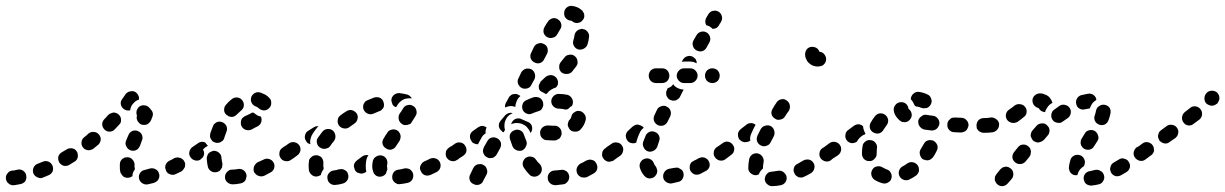

<svg xmlns="http://www.w3.org/2000/svg" viewBox="-38 -597 4161 652"><path d="M48 18Q53 9 51 -1Q50 -6 48 -10Q45 -14 41 -17Q37 -20 32 -21Q27 -22 22 -21Q15 -19 9 -18Q6 -18 5 -18Q-6 -17 -12 -9Q-19 -1 -18 9Q-17 20 -9 26Q-1 33 9 32Q12 32 16 31Q23 30 32 28Q42 26 48 18ZM500 12Q503 7 503 2Q504 -3 502 -7Q500 -17 491 -22Q482 -27 472 -25Q462 -22 454 -20Q449 -19 445 -17Q441 -14 438 -10Q435 -6 434 -1Q433 4 434 9Q436 19 445 25Q454 31 464 29Q474 27 485 24Q490 22 494 19Q498 16 500 12ZM140 -35Q136 -44 127 -48Q117 -52 108 -48Q99 -44 90 -41Q80 -37 76 -28Q72 -18 75 -9Q77 -4 81 0Q84 3 89 5Q93 7 98 8Q103 8 108 6Q117 2 127 -2Q137 -6 141 -16Q144 -25 140 -35ZM383 4Q379 1 376 -3Q373 -7 371 -11Q368 -24 369 -39Q369 -44 371 -49Q373 -53 377 -57Q381 -60 385 -62Q390 -63 395 -63Q405 -63 412 -55Q419 -47 419 -37Q418 -30 420 -25Q420 -24 420 -24Q420 -23 420 -23Q420 -23 420 -22Q414 -14 412 -4Q412 -2 412 1Q409 3 407 4Q405 5 402 6Q397 7 393 7Q388 6 383 4ZM590 -30Q591 -35 591 -40Q590 -45 588 -49Q583 -58 573 -61Q563 -64 554 -60Q546 -55 537 -51Q533 -49 529 -45Q526 -41 524 -36Q523 -32 523 -27Q524 -22 526 -17Q530 -8 540 -5Q550 -1 559 -6Q568 -10 578 -15Q582 -18 585 -22Q588 -26 590 -30ZM226 -63Q227 -68 226 -73Q226 -78 223 -82Q218 -91 208 -93Q197 -95 189 -90Q180 -85 172 -80Q163 -75 160 -65Q158 -55 163 -46Q165 -42 169 -39Q173 -36 178 -34Q183 -33 188 -34Q193 -34 197 -37Q206 -42 215 -48Q219 -50 222 -54Q225 -58 226 -63ZM650 -91Q645 -100 634 -102Q624 -103 616 -97Q607 -91 605 -81Q603 -71 609 -63Q615 -54 626 -52Q636 -50 644 -56V-57Q653 -62 655 -73Q656 -83 650 -91ZM404 -87Q409 -85 414 -85Q419 -85 424 -87Q428 -89 432 -93Q435 -97 437 -101Q440 -110 444 -120Q448 -129 444 -139Q440 -148 430 -152Q421 -156 411 -152Q402 -148 398 -138Q394 -128 390 -119Q386 -109 391 -100Q395 -91 404 -87ZM298 -140Q292 -148 281 -149Q271 -150 263 -144Q256 -137 248 -131Q240 -125 239 -115Q237 -105 244 -96Q247 -92 251 -90Q255 -88 260 -87Q265 -86 270 -88Q275 -89 279 -92Q287 -99 295 -105Q303 -112 304 -122Q305 -132 298 -140ZM365 -208Q362 -211 357 -213Q352 -215 347 -215Q343 -214 338 -212Q333 -210 330 -207Q323 -200 317 -193Q309 -185 309 -175Q309 -165 317 -157Q324 -150 334 -150Q345 -150 352 -158Q359 -165 366 -173Q374 -180 373 -190Q373 -201 365 -208ZM435 -235Q439 -238 444 -239Q449 -240 454 -239Q459 -239 463 -236Q467 -234 470 -230Q472 -228 473 -227Q473 -226 473 -226Q479 -221 481 -213Q482 -204 478 -197Q477 -193 474 -187Q469 -178 460 -174Q450 -171 440 -175Q436 -177 433 -181Q429 -185 428 -189Q426 -193 426 -197Q426 -201 427 -205Q424 -213 426 -221Q429 -230 435 -235ZM382 -227Q374 -233 372 -244Q371 -254 378 -262Q384 -270 389 -278Q396 -286 406 -287Q416 -289 424 -283Q430 -278 432 -272Q435 -266 434 -259Q428 -257 422 -253Q415 -247 410 -240Q405 -232 404 -222Q403 -222 402 -222Q401 -222 400 -222Q395 -221 390 -223Q386 -224 382 -227Z M795 16Q797 12 798 7Q800 2 799 -3Q797 -13 789 -19Q780 -25 770 -23Q760 -21 750 -21Q740 -21 733 -13Q726 -6 726 5Q726 10 728 14Q730 19 734 22Q737 25 742 27Q747 29 752 29Q764 29 778 26Q783 25 787 23Q792 20 795 16ZM891 -45Q886 -54 876 -57Q866 -60 857 -55Q847 -50 837 -46Q833 -44 830 -40Q826 -36 825 -32Q823 -27 823 -22Q823 -17 825 -12Q828 -8 831 -5Q835 -1 840 0Q844 2 849 2Q854 2 859 0Q869 -5 880 -11Q890 -16 893 -26Q896 -36 891 -45ZM668 -30Q665 -43 664 -59Q664 -64 666 -68Q667 -73 671 -77Q674 -80 679 -82Q683 -84 688 -85Q698 -85 706 -78Q714 -71 714 -61Q715 -51 717 -43Q718 -40 717 -36Q717 -32 716 -28Q712 -23 709 -18Q707 -16 704 -15Q702 -13 699 -13Q689 -10 680 -15Q671 -20 668 -30ZM959 -91Q957 -95 952 -98Q948 -101 943 -102Q938 -102 934 -101Q929 -100 925 -97L921 -95Q912 -89 911 -79Q909 -69 915 -60Q918 -56 922 -53Q926 -51 931 -50Q936 -49 941 -50Q946 -51 950 -54L953 -57Q962 -62 964 -73Q965 -83 959 -91ZM654 -92Q660 -98 668 -102Q663 -107 659 -113Q658 -114 657 -114Q655 -114 654 -115Q649 -116 644 -115Q639 -114 635 -111Q625 -104 616 -98Q607 -92 605 -81Q604 -71 609 -63Q612 -59 617 -56Q621 -53 626 -52Q630 -52 634 -52Q638 -53 642 -55Q642 -56 642 -58Q641 -67 644 -75Q647 -85 654 -92ZM678 -125Q681 -121 684 -117Q688 -114 693 -113Q698 -111 703 -112Q708 -112 712 -115Q716 -117 720 -121Q723 -125 724 -130Q727 -140 731 -150Q733 -154 733 -159Q733 -164 731 -169Q729 -173 725 -177Q722 -180 717 -182Q707 -186 698 -182Q688 -177 685 -168Q680 -156 676 -144Q675 -139 675 -134Q676 -129 678 -125ZM848 -201Q843 -202 838 -204Q831 -208 825 -213Q825 -213 825 -213Q823 -214 821 -215Q819 -214 817 -214Q815 -213 814 -212Q808 -209 793 -202Q793 -202 792 -202Q792 -201 791 -201Q788 -198 784 -195Q780 -189 780 -182Q779 -175 782 -169Q787 -159 797 -156Q806 -153 816 -157Q830 -165 837 -168Q846 -173 849 -182Q852 -192 848 -201ZM731 -207Q735 -204 739 -202Q744 -200 749 -200Q754 -200 758 -202Q763 -205 766 -208Q773 -215 780 -221Q788 -227 790 -237Q791 -248 785 -256Q779 -264 769 -266Q758 -267 750 -261Q739 -253 730 -242Q723 -235 723 -224Q723 -214 731 -207ZM836 -284Q831 -283 827 -281Q822 -278 819 -274Q816 -271 815 -266Q812 -256 817 -247Q822 -238 832 -235Q835 -234 837 -232Q839 -231 840 -230Q847 -223 858 -222Q868 -222 875 -229Q883 -236 883 -246Q884 -257 877 -264Q871 -271 862 -276Q854 -280 846 -283Q841 -284 836 -284Z M1144 -5Q1143 -10 1140 -14Q1137 -17 1132 -20Q1128 -22 1123 -23Q1118 -23 1113 -22Q1104 -19 1095 -18Q1085 -17 1079 -9Q1072 -1 1074 9Q1075 20 1083 26Q1091 32 1101 31Q1114 30 1127 26Q1137 23 1142 14Q1147 5 1144 -5ZM1365 -6Q1364 -11 1361 -15Q1358 -19 1354 -22Q1350 -24 1345 -25Q1340 -26 1335 -25Q1325 -22 1316 -21Q1305 -20 1299 -12Q1293 -4 1294 7Q1294 12 1297 16Q1299 20 1303 23Q1307 26 1312 28Q1317 29 1322 28Q1333 27 1346 24Q1356 22 1362 13Q1367 4 1365 -6ZM1229 -15Q1226 -23 1226 -32Q1226 -40 1228 -50Q1229 -54 1232 -59Q1235 -63 1239 -65Q1243 -68 1248 -69Q1253 -70 1258 -69Q1268 -67 1274 -58Q1279 -49 1277 -39Q1276 -35 1276 -32Q1276 -30 1277 -29Q1277 -27 1277 -25Q1278 -22 1277 -20Q1274 -15 1273 -8Q1273 -8 1272 -7Q1270 -4 1267 -2Q1263 1 1259 2Q1249 5 1240 0Q1231 -6 1229 -15ZM1022 -2Q1018 -5 1015 -9Q1012 -14 1011 -18Q1010 -26 1010 -34Q1010 -41 1011 -47Q1011 -52 1013 -57Q1016 -61 1020 -64Q1023 -67 1028 -69Q1033 -70 1038 -70Q1043 -69 1047 -67Q1052 -65 1055 -61Q1058 -57 1059 -52Q1061 -48 1060 -43Q1060 -38 1060 -34Q1060 -30 1061 -27Q1061 -26 1061 -25Q1061 -24 1061 -23Q1061 -23 1061 -23Q1055 -15 1052 -6Q1052 -5 1052 -3Q1049 -1 1046 0Q1043 1 1040 2Q1035 3 1031 2Q1026 1 1022 -2ZM1456 -46Q1451 -56 1441 -59Q1432 -62 1422 -58Q1413 -53 1403 -49Q1399 -47 1395 -43Q1392 -39 1390 -35Q1388 -30 1388 -25Q1389 -20 1391 -16Q1395 -6 1405 -2Q1414 1 1424 -3Q1434 -8 1445 -13Q1454 -18 1457 -27Q1460 -37 1456 -46ZM1202 -70Q1196 -69 1191 -65Q1183 -59 1175 -53Q1171 -50 1168 -46Q1165 -42 1164 -37Q1163 -32 1165 -27Q1166 -22 1168 -18Q1171 -14 1175 -11Q1180 -9 1185 -8Q1189 -7 1194 -8Q1199 -9 1203 -12Q1204 -13 1206 -14Q1204 -22 1204 -32Q1204 -42 1206 -54Q1208 -63 1213 -70Q1207 -71 1202 -70ZM1529 -73Q1529 -78 1528 -82Q1527 -87 1525 -91Q1519 -100 1508 -102Q1498 -103 1490 -98L1486 -95Q1482 -92 1479 -88Q1476 -84 1476 -79Q1475 -74 1476 -69Q1477 -64 1480 -60Q1486 -52 1496 -50Q1506 -48 1514 -54L1518 -56Q1522 -59 1525 -64Q1528 -68 1529 -73ZM959 -60 971 -69Q976 -72 978 -76Q981 -80 982 -85Q983 -90 982 -95Q981 -100 978 -104Q972 -112 962 -114Q952 -116 943 -110L930 -101L925 -98Q916 -92 914 -81Q913 -71 918 -63Q924 -54 935 -52Q945 -51 953 -56ZM1273 -93Q1281 -87 1291 -89Q1302 -92 1307 -101Q1312 -109 1319 -119Q1321 -123 1322 -128Q1323 -133 1322 -138Q1321 -143 1318 -147Q1316 -151 1311 -154Q1303 -159 1293 -157Q1282 -155 1277 -146Q1270 -136 1265 -127Q1259 -118 1261 -108Q1264 -98 1273 -93ZM1049 -96Q1053 -93 1058 -92Q1063 -91 1068 -92Q1072 -93 1077 -95Q1081 -98 1084 -102Q1089 -110 1096 -118Q1102 -126 1101 -136Q1100 -146 1093 -153Q1085 -160 1074 -159Q1064 -158 1057 -150Q1049 -140 1042 -130Q1036 -122 1038 -112Q1040 -101 1049 -96ZM1035 -168Q1032 -167 1028 -165L1009 -153Q1000 -148 998 -138Q995 -127 1001 -119Q1003 -114 1007 -111Q1011 -109 1016 -107Q1016 -107 1016 -108Q1014 -117 1017 -127Q1019 -136 1024 -143Q1031 -154 1040 -165Q1042 -166 1044 -168Q1039 -169 1035 -168ZM1113 -171Q1119 -163 1129 -161Q1140 -159 1148 -165Q1156 -171 1165 -177Q1174 -183 1176 -193Q1179 -203 1173 -212Q1167 -220 1157 -223Q1147 -225 1138 -219Q1128 -213 1119 -206Q1110 -200 1109 -190Q1107 -180 1113 -171ZM1327 -176Q1331 -173 1336 -172Q1341 -172 1346 -173Q1350 -174 1355 -176Q1359 -179 1361 -184Q1368 -194 1373 -203Q1379 -212 1376 -222Q1374 -232 1365 -237Q1356 -243 1346 -240Q1336 -238 1331 -229Q1326 -220 1319 -211Q1314 -202 1316 -192Q1318 -182 1327 -176ZM1197 -244Q1195 -239 1195 -234Q1195 -229 1197 -224Q1199 -220 1203 -216Q1206 -213 1211 -211Q1215 -209 1220 -209Q1225 -209 1230 -211Q1240 -215 1249 -219Q1254 -220 1258 -224Q1261 -227 1264 -231Q1266 -236 1266 -241Q1266 -246 1264 -251Q1263 -255 1260 -259Q1256 -263 1252 -265Q1247 -267 1242 -267Q1237 -267 1233 -266Q1222 -262 1211 -257Q1206 -255 1202 -252Q1199 -248 1197 -244ZM1341 -262Q1351 -264 1360 -263Q1360 -263 1361 -263Q1358 -267 1354 -271Q1350 -274 1345 -276Q1332 -279 1318 -281Q1308 -281 1300 -275Q1292 -268 1291 -258Q1291 -253 1293 -248Q1294 -243 1297 -239Q1299 -237 1302 -235Q1304 -234 1307 -233Q1309 -237 1312 -241Q1316 -248 1324 -254Q1331 -260 1341 -262Z M1895 1Q1894 -4 1892 -8Q1889 -13 1885 -16Q1881 -18 1876 -20Q1871 -21 1867 -20Q1856 -19 1846 -18Q1835 -18 1828 -10Q1821 -2 1822 8Q1822 13 1824 17Q1826 22 1830 25Q1834 29 1838 30Q1843 32 1848 32Q1861 31 1874 29Q1884 28 1890 19Q1896 11 1895 1ZM1603 -37Q1598 -40 1594 -40Q1589 -40 1584 -39Q1579 -37 1575 -34Q1572 -31 1569 -26L1559 -5Q1554 4 1557 14Q1560 24 1570 28Q1579 33 1589 30Q1599 27 1603 17L1614 -4Q1619 -13 1615 -23Q1612 -33 1603 -37ZM1987 -42Q1985 -46 1981 -50Q1977 -53 1972 -54Q1968 -55 1963 -55Q1958 -54 1953 -52Q1944 -46 1934 -42Q1925 -37 1921 -27Q1918 -18 1922 -8Q1924 -4 1928 0Q1932 3 1936 5Q1941 6 1946 6Q1951 6 1956 4Q1967 -2 1978 -8Q1987 -13 1990 -23Q1992 -33 1987 -42ZM1777 3Q1782 3 1786 1Q1791 -1 1794 -4Q1802 -12 1802 -22Q1802 -32 1795 -40Q1788 -46 1782 -55Q1779 -59 1775 -62Q1771 -64 1766 -65Q1761 -66 1756 -65Q1751 -63 1747 -61Q1739 -54 1737 -44Q1736 -34 1742 -26Q1750 -14 1759 -5Q1762 -1 1767 1Q1772 3 1777 3ZM2062 -73Q2062 -78 2061 -82Q2060 -87 2057 -91Q2051 -100 2041 -102Q2031 -103 2023 -97L2017 -93Q2013 -91 2010 -86Q2007 -82 2007 -77Q2006 -72 2007 -67Q2008 -63 2011 -59Q2014 -54 2018 -52Q2022 -49 2027 -48Q2032 -47 2037 -49Q2042 -50 2046 -52L2051 -57Q2055 -59 2058 -64Q2061 -68 2062 -73ZM1518 -57 1535 -68Q1544 -74 1546 -84Q1547 -95 1541 -103Q1539 -107 1534 -110Q1530 -113 1525 -113Q1520 -114 1516 -113Q1511 -112 1507 -109L1490 -97Q1485 -94 1482 -89Q1479 -83 1479 -77Q1479 -67 1486 -59Q1494 -52 1504 -52Q1508 -52 1512 -53Q1515 -54 1518 -57ZM1651 -127Q1642 -132 1632 -130Q1622 -127 1617 -118Q1611 -108 1605 -97Q1603 -92 1602 -87Q1602 -82 1603 -78Q1605 -73 1608 -69Q1611 -65 1616 -63Q1620 -60 1625 -60Q1630 -60 1635 -61Q1639 -62 1643 -66Q1647 -69 1649 -73Q1655 -84 1660 -93Q1665 -102 1663 -112Q1660 -122 1651 -127ZM1735 -86Q1739 -88 1743 -92Q1746 -95 1748 -100Q1750 -104 1751 -109Q1751 -114 1749 -119Q1745 -129 1741 -140Q1738 -150 1729 -154Q1719 -159 1710 -155Q1700 -152 1695 -143Q1691 -134 1694 -124Q1698 -112 1702 -101Q1706 -91 1716 -87Q1725 -83 1735 -86ZM1563 -118Q1557 -126 1558 -137Q1560 -147 1569 -153L1586 -165Q1590 -167 1595 -169Q1600 -170 1604 -169Q1607 -168 1609 -167Q1612 -166 1614 -165Q1612 -159 1611 -153Q1611 -148 1611 -144Q1610 -143 1608 -142Q1601 -137 1597 -129Q1592 -120 1586 -109Q1586 -108 1585 -107Q1578 -107 1572 -110Q1566 -112 1563 -118ZM1805 -165Q1797 -158 1796 -148Q1796 -143 1797 -138Q1799 -133 1802 -129Q1805 -126 1810 -123Q1814 -121 1819 -121Q1830 -120 1839 -120Q1842 -120 1846 -120Q1851 -120 1855 -123Q1860 -125 1863 -128Q1866 -132 1868 -137Q1870 -141 1869 -146Q1869 -157 1861 -164Q1854 -171 1843 -170Q1841 -170 1839 -170Q1832 -170 1823 -171Q1813 -171 1805 -165ZM1734 -192Q1742 -188 1752 -184Q1762 -181 1767 -172Q1771 -163 1768 -153Q1767 -151 1766 -149Q1765 -147 1763 -145Q1763 -146 1763 -147Q1760 -155 1754 -162Q1748 -170 1739 -174Q1730 -179 1720 -179Q1711 -180 1702 -177Q1700 -176 1698 -175Q1698 -177 1699 -178Q1699 -180 1700 -181Q1705 -191 1715 -194Q1725 -197 1734 -192ZM1662 -187Q1670 -197 1678 -206Q1683 -211 1690 -213Q1696 -215 1703 -213Q1697 -210 1691 -206Q1684 -200 1680 -192Q1676 -184 1675 -175Q1674 -165 1677 -156Q1676 -155 1675 -153Q1674 -150 1673 -148Q1671 -148 1669 -149Q1667 -150 1666 -152Q1658 -158 1656 -168Q1655 -179 1662 -187ZM1890 -173Q1890 -168 1893 -164Q1895 -159 1898 -156Q1906 -149 1917 -150Q1927 -150 1934 -158Q1947 -172 1951 -190Q1952 -195 1951 -200Q1950 -204 1947 -209Q1944 -213 1940 -216Q1936 -219 1931 -220Q1921 -222 1913 -216Q1904 -211 1902 -200Q1901 -196 1897 -191Q1893 -188 1892 -183Q1890 -178 1890 -173ZM1804 -231Q1806 -235 1807 -240Q1807 -245 1806 -250Q1803 -260 1794 -265Q1785 -269 1775 -267Q1762 -263 1750 -257Q1745 -255 1742 -252Q1738 -248 1737 -244Q1735 -239 1735 -234Q1735 -229 1737 -224Q1741 -215 1751 -211Q1760 -207 1770 -212Q1779 -216 1789 -219Q1794 -220 1798 -223Q1802 -226 1804 -231ZM1906 -241Q1907 -243 1907 -245Q1909 -255 1904 -263Q1899 -272 1889 -275Q1874 -278 1861 -278H1859Q1849 -278 1842 -271Q1834 -263 1834 -253Q1834 -248 1836 -243Q1838 -239 1842 -235Q1845 -232 1850 -230Q1855 -228 1859 -228H1861Q1869 -228 1877 -226Q1880 -225 1884 -225Q1887 -225 1891 -227Q1895 -231 1900 -235Q1902 -236 1904 -237Q1905 -239 1906 -241ZM1677 -239Q1678 -243 1679 -246L1689 -264Q1691 -269 1695 -272Q1698 -275 1703 -277Q1708 -278 1713 -278Q1718 -278 1722 -275Q1724 -275 1726 -273Q1728 -272 1729 -271Q1728 -269 1726 -268Q1719 -261 1716 -252Q1712 -243 1712 -234Q1704 -237 1695 -237Q1686 -236 1677 -232Q1677 -236 1677 -239ZM1797 -288Q1793 -292 1792 -297Q1791 -303 1792 -308L1797 -318Q1797 -319 1798 -320Q1798 -321 1799 -321Q1800 -322 1800 -322Q1808 -329 1815 -336Q1823 -342 1834 -342Q1844 -341 1851 -333Q1857 -326 1857 -316Q1857 -307 1850 -300Q1846 -299 1842 -297Q1833 -293 1826 -287Q1822 -283 1819 -279Q1818 -278 1816 -278Q1815 -278 1813 -279Q1809 -282 1804 -284Q1801 -286 1797 -288ZM1734 -298Q1743 -294 1753 -297Q1763 -300 1767 -310L1777 -328Q1781 -337 1778 -347Q1775 -357 1766 -362Q1761 -364 1756 -364Q1751 -365 1746 -363Q1742 -362 1738 -358Q1734 -355 1732 -351L1723 -332Q1718 -323 1721 -313Q1725 -303 1734 -298ZM1913 -407Q1905 -413 1895 -411Q1885 -410 1879 -402Q1873 -394 1867 -387Q1860 -379 1861 -368Q1861 -358 1869 -351Q1877 -345 1888 -346Q1898 -346 1905 -354Q1912 -363 1919 -372Q1925 -380 1923 -390Q1922 -400 1913 -407ZM1777 -385Q1786 -380 1796 -383Q1806 -387 1810 -396L1820 -415Q1824 -424 1821 -434Q1818 -444 1808 -448Q1799 -453 1789 -449Q1779 -446 1775 -437L1766 -418Q1761 -409 1764 -399Q1768 -389 1777 -385ZM1942 -498Q1940 -499 1939 -499Q1937 -499 1936 -499Q1932 -497 1929 -497Q1922 -494 1918 -489Q1914 -484 1913 -478Q1912 -469 1909 -460Q1906 -450 1911 -441Q1916 -432 1926 -429Q1936 -427 1945 -432Q1954 -437 1957 -446Q1961 -458 1962 -470Q1964 -480 1958 -488Q1952 -497 1942 -498ZM1820 -471Q1829 -466 1839 -469Q1849 -471 1854 -480Q1859 -489 1864 -497Q1870 -505 1868 -515Q1866 -525 1857 -531Q1853 -534 1848 -535Q1843 -536 1839 -535Q1834 -534 1830 -531Q1825 -528 1823 -524Q1817 -516 1811 -505Q1806 -496 1808 -486Q1811 -476 1820 -471ZM1904 -577Q1914 -576 1923 -572Q1930 -569 1937 -563Q1941 -560 1943 -555Q1946 -551 1946 -546Q1947 -541 1945 -536Q1944 -532 1940 -528Q1934 -520 1923 -519Q1913 -518 1905 -525Q1903 -527 1900 -527Q1896 -527 1892 -529Q1887 -531 1884 -535Q1883 -536 1882 -537Q1881 -539 1880 -540Q1879 -544 1878 -547Q1877 -550 1878 -554Q1878 -564 1886 -571Q1894 -578 1904 -577Z M2283 -9Q2282 -14 2279 -18Q2276 -22 2271 -24Q2267 -27 2262 -28Q2257 -28 2252 -27Q2243 -25 2235 -24Q2225 -22 2219 -14Q2213 -6 2214 5Q2215 10 2217 14Q2220 18 2224 21Q2228 24 2233 25Q2238 27 2242 26Q2253 24 2264 21Q2275 19 2280 10Q2285 1 2283 -9ZM2150 0Q2140 -11 2135 -27Q2132 -37 2137 -46Q2142 -55 2152 -58Q2162 -61 2171 -56Q2180 -51 2183 -41Q2185 -36 2188 -33Q2191 -29 2192 -25Q2194 -20 2194 -15Q2194 -15 2194 -14Q2194 -14 2194 -14Q2193 -12 2193 -10Q2192 -8 2192 -7Q2191 -4 2189 -2Q2188 0 2186 2Q2178 9 2167 9Q2157 8 2150 0ZM2369 -49Q2367 -54 2363 -57Q2359 -60 2354 -62Q2349 -63 2345 -63Q2340 -62 2335 -60Q2327 -55 2318 -51Q2314 -49 2310 -46Q2307 -42 2305 -37Q2304 -33 2304 -28Q2304 -23 2306 -18Q2311 -9 2320 -5Q2330 -2 2339 -6Q2349 -11 2358 -16Q2367 -20 2371 -30Q2374 -40 2369 -49ZM2436 -73Q2436 -78 2435 -82Q2434 -87 2431 -91Q2426 -100 2415 -102Q2405 -103 2397 -97H2396Q2392 -94 2390 -90Q2387 -86 2386 -81Q2385 -76 2386 -71Q2387 -67 2390 -63Q2396 -54 2406 -52Q2417 -50 2425 -56V-57Q2429 -59 2432 -64Q2435 -68 2436 -73ZM2078 -85Q2079 -90 2078 -94Q2077 -99 2074 -103Q2068 -112 2057 -113Q2047 -115 2039 -109Q2031 -103 2023 -98Q2014 -92 2012 -81Q2011 -71 2016 -63Q2022 -54 2033 -52Q2043 -51 2051 -56Q2060 -63 2068 -68Q2072 -71 2075 -76Q2077 -80 2078 -85ZM2162 -83Q2172 -80 2181 -85Q2190 -89 2194 -99Q2197 -107 2200 -117Q2204 -127 2200 -136Q2196 -145 2186 -149Q2176 -153 2167 -149Q2157 -144 2154 -135Q2150 -124 2146 -115Q2143 -105 2148 -96Q2152 -87 2162 -83ZM2148 -163Q2147 -164 2147 -164Q2146 -165 2146 -166Q2142 -169 2138 -171Q2133 -173 2128 -174Q2123 -174 2118 -172Q2114 -170 2110 -167Q2103 -160 2096 -154Q2088 -147 2087 -137Q2087 -127 2093 -119Q2099 -112 2107 -111Q2115 -109 2123 -113Q2123 -118 2125 -122Q2128 -132 2133 -143Q2136 -151 2142 -158Q2145 -161 2148 -163ZM2196 -172Q2205 -168 2215 -171Q2225 -175 2229 -184L2238 -202Q2242 -211 2239 -221Q2235 -231 2226 -235Q2217 -240 2207 -236Q2197 -233 2193 -224L2184 -205Q2180 -196 2183 -186Q2187 -177 2196 -172ZM2225 -272Q2227 -268 2230 -264Q2233 -260 2237 -258Q2242 -256 2247 -255Q2252 -255 2257 -256Q2261 -258 2265 -261Q2269 -264 2271 -268L2280 -286Q2281 -288 2282 -289Q2282 -291 2283 -293Q2275 -293 2268 -296Q2259 -299 2252 -306Q2250 -309 2248 -311Q2246 -309 2244 -306Q2238 -300 2229 -297L2227 -292Q2224 -287 2224 -282Q2224 -277 2225 -272ZM2235 -340Q2235 -350 2228 -358Q2221 -365 2210 -365H2190Q2180 -365 2172 -358Q2165 -350 2165 -340Q2165 -330 2172 -322Q2180 -315 2190 -315H2210Q2221 -315 2228 -322Q2235 -330 2235 -340ZM2331 -340Q2331 -350 2323 -358Q2316 -365 2306 -365H2285Q2275 -365 2268 -358Q2260 -350 2260 -340Q2260 -330 2268 -322Q2275 -315 2285 -315H2306Q2316 -315 2323 -322Q2331 -330 2331 -340ZM2406 -340Q2406 -350 2399 -358Q2391 -365 2381 -365Q2371 -365 2363 -358Q2356 -350 2356 -340Q2356 -330 2363 -322Q2371 -315 2381 -315Q2391 -315 2399 -322Q2406 -330 2406 -340ZM2315 -404Q2321 -400 2325 -395Q2328 -389 2328 -382Q2326 -383 2323 -384Q2315 -388 2306 -388H2285Q2281 -388 2277 -387L2281 -394Q2286 -403 2296 -406Q2306 -409 2315 -404ZM2327 -426Q2336 -421 2346 -423Q2356 -426 2361 -435L2371 -453Q2376 -462 2373 -472Q2370 -482 2361 -487Q2352 -492 2342 -489Q2332 -486 2327 -477L2317 -460Q2312 -451 2315 -441Q2318 -431 2327 -426ZM2360 -536 2367 -548Q2370 -553 2374 -556Q2378 -559 2382 -560Q2387 -561 2392 -561Q2397 -560 2401 -558Q2410 -553 2413 -543Q2416 -533 2411 -524L2408 -518Q2408 -518 2408 -518Q2408 -518 2407 -518L2404 -512Q2401 -506 2395 -502Q2389 -499 2382 -499Q2378 -503 2372 -507Q2367 -510 2361 -511Q2357 -517 2357 -524Q2357 -530 2360 -536Z M2633 3Q2632 -2 2629 -6Q2626 -10 2622 -13Q2618 -16 2613 -17Q2608 -18 2604 -17Q2593 -15 2583 -14Q2578 -14 2573 -12Q2569 -10 2566 -6Q2562 -2 2561 2Q2559 7 2559 12Q2560 23 2568 29Q2576 36 2586 35Q2599 35 2613 32Q2623 30 2629 22Q2635 13 2633 3ZM2725 -43Q2722 -48 2718 -51Q2714 -54 2709 -55Q2705 -56 2700 -55Q2695 -55 2690 -52Q2680 -46 2671 -41Q2661 -37 2658 -27Q2655 -17 2660 -8Q2662 -3 2666 0Q2670 3 2674 5Q2679 6 2684 6Q2689 5 2693 3Q2704 -2 2716 -9Q2724 -14 2727 -24Q2730 -34 2725 -43ZM2503 -26Q2503 -40 2506 -56Q2508 -66 2516 -72Q2525 -78 2535 -76Q2545 -74 2551 -65Q2557 -56 2555 -46Q2553 -36 2553 -28Q2553 -27 2553 -27Q2553 -26 2553 -25Q2551 -23 2549 -21Q2542 -14 2539 -5Q2537 -4 2534 -3Q2532 -2 2529 -2Q2519 -2 2511 -9Q2503 -16 2503 -26ZM2794 -91Q2792 -95 2787 -98Q2783 -101 2778 -102Q2773 -102 2769 -101Q2764 -100 2760 -97L2755 -94Q2746 -88 2745 -78Q2743 -68 2749 -59Q2752 -55 2756 -53Q2760 -50 2765 -49Q2770 -48 2775 -49Q2779 -50 2784 -53L2788 -57Q2797 -62 2799 -73Q2800 -83 2794 -91ZM2455 -87Q2456 -92 2455 -97Q2453 -102 2450 -106Q2444 -114 2434 -116Q2424 -117 2416 -111Q2404 -102 2397 -98Q2388 -92 2386 -82Q2385 -71 2390 -63Q2396 -54 2406 -52Q2417 -51 2425 -56Q2433 -62 2445 -71Q2449 -74 2452 -78Q2454 -82 2455 -87ZM2546 -103Q2555 -98 2565 -102Q2575 -105 2579 -114Q2584 -124 2590 -135Q2594 -144 2591 -154Q2588 -164 2579 -169Q2570 -173 2560 -170Q2550 -167 2545 -158Q2539 -147 2534 -136Q2530 -126 2533 -117Q2537 -107 2546 -103ZM2512 -179Q2503 -179 2496 -173L2478 -159Q2469 -152 2468 -142Q2467 -132 2473 -123Q2477 -120 2481 -117Q2485 -115 2490 -114Q2495 -114 2500 -115Q2505 -116 2509 -119L2510 -120Q2509 -124 2509 -128Q2510 -137 2514 -145Q2519 -157 2525 -168Q2527 -171 2528 -173Q2521 -179 2512 -179ZM2594 -194Q2602 -188 2612 -191Q2623 -193 2628 -202Q2634 -212 2641 -221Q2646 -230 2644 -240Q2642 -250 2633 -256Q2625 -262 2615 -260Q2604 -257 2599 -249Q2592 -239 2586 -228Q2580 -219 2582 -209Q2585 -199 2594 -194ZM2757 -417Q2761 -414 2763 -410Q2766 -406 2767 -401Q2768 -396 2767 -391Q2766 -386 2763 -382Q2760 -378 2756 -375Q2752 -373 2747 -372Q2743 -371 2739 -371Q2731 -371 2723 -374Q2715 -377 2709 -383Q2703 -388 2700 -396Q2696 -403 2696 -412Q2696 -422 2702 -430Q2709 -438 2720 -438Q2728 -438 2735 -434Q2742 -429 2745 -421Q2748 -421 2751 -420Q2754 -419 2757 -417Z M2977 23Q2981 21 2985 17Q2988 13 2989 9Q2992 -1 2987 -10Q2982 -20 2972 -22Q2965 -25 2960 -28Q2951 -34 2941 -32Q2931 -31 2925 -22Q2919 -13 2921 -3Q2923 7 2931 13Q2943 21 2958 25Q2963 27 2968 26Q2973 26 2977 23ZM3083 -17Q3083 -22 3082 -27Q3081 -32 3078 -36Q3072 -44 3062 -46Q3052 -48 3043 -42Q3035 -36 3027 -32Q3018 -27 3015 -17Q3012 -7 3017 2Q3022 11 3032 14Q3042 17 3051 12Q3062 7 3073 -1Q3077 -4 3079 -8Q3082 -13 3083 -17ZM2913 -50Q2924 -49 2931 -57Q2939 -64 2939 -74Q2939 -84 2940 -93Q2942 -103 2935 -112Q2929 -120 2919 -121Q2908 -123 2900 -116Q2892 -110 2891 -100Q2889 -88 2889 -75Q2889 -65 2896 -57Q2903 -50 2913 -50ZM2814 -105Q2808 -113 2798 -115Q2787 -117 2779 -111L2760 -97Q2751 -92 2749 -81Q2748 -71 2754 -63Q2759 -54 2770 -52Q2780 -51 2788 -57L2808 -70Q2816 -76 2818 -86Q2820 -96 2814 -105ZM3132 -119Q3128 -121 3123 -121Q3118 -122 3113 -120Q3108 -119 3105 -116Q3101 -112 3099 -108Q3094 -99 3089 -91Q3083 -82 3086 -72Q3088 -62 3096 -56Q3101 -54 3106 -53Q3110 -52 3115 -53Q3120 -54 3124 -57Q3128 -60 3131 -64Q3138 -74 3143 -85Q3148 -94 3145 -104Q3141 -114 3132 -119ZM2837 -121Q2831 -130 2833 -140Q2834 -150 2843 -156L2862 -170Q2869 -175 2878 -175Q2887 -174 2893 -168Q2893 -162 2895 -157Q2897 -150 2901 -143Q2900 -143 2900 -142Q2900 -142 2900 -141Q2893 -139 2887 -134Q2879 -128 2874 -120Q2873 -118 2872 -116Q2863 -110 2853 -111Q2843 -113 2837 -121ZM2928 -147Q2937 -142 2947 -144Q2957 -147 2962 -156Q2967 -164 2973 -172Q2979 -180 2978 -190Q2976 -201 2968 -207Q2960 -213 2949 -212Q2939 -210 2933 -202Q2925 -192 2919 -181Q2914 -173 2916 -162Q2919 -152 2928 -147ZM3323 -153Q3326 -157 3328 -161Q3330 -166 3330 -171Q3330 -181 3323 -189Q3315 -196 3305 -196H3303Q3292 -196 3285 -189Q3278 -181 3278 -171Q3278 -166 3279 -161Q3281 -157 3285 -153Q3288 -150 3293 -148Q3298 -146 3302 -146H3305Q3310 -146 3315 -148Q3319 -150 3323 -153ZM3243 -154Q3246 -157 3248 -162Q3250 -166 3251 -171Q3251 -182 3244 -189Q3237 -197 3227 -197L3205 -198Q3200 -198 3195 -197Q3190 -195 3187 -191Q3183 -188 3181 -184Q3179 -179 3179 -174Q3178 -164 3185 -156Q3192 -148 3203 -148L3225 -147Q3230 -147 3234 -149Q3239 -150 3243 -154ZM3152 -176Q3153 -186 3147 -194Q3140 -203 3130 -204Q3119 -205 3109 -207Q3099 -209 3091 -202Q3082 -196 3080 -186Q3080 -181 3081 -176Q3082 -172 3085 -168Q3088 -164 3092 -161Q3096 -158 3101 -157Q3112 -156 3124 -154Q3134 -153 3142 -159Q3150 -166 3152 -176ZM3025 -183Q3030 -182 3035 -182Q3040 -182 3045 -185Q3049 -187 3052 -191Q3059 -199 3058 -209Q3057 -219 3049 -226Q3048 -227 3047 -228Q3046 -238 3038 -245Q3030 -251 3020 -250Q3009 -249 3003 -241Q2996 -233 2997 -223Q2998 -212 3004 -203Q3009 -195 3017 -188Q3021 -185 3025 -183ZM3074 -235Q3072 -236 3070 -237Q3069 -238 3068 -239Q3066 -243 3064 -247Q3061 -254 3055 -260Q3055 -260 3055 -261Q3055 -262 3055 -262Q3056 -272 3064 -279Q3072 -286 3082 -285Q3098 -283 3112 -276Q3121 -272 3124 -262Q3128 -252 3123 -243Q3121 -238 3117 -235Q3114 -232 3109 -230Q3109 -230 3108 -230Q3108 -230 3107 -230Q3102 -230 3098 -229Q3096 -229 3094 -230Q3092 -230 3090 -231Q3084 -234 3077 -235Q3075 -235 3074 -235Z M3394 -25Q3390 -28 3385 -30Q3381 -31 3376 -31Q3371 -30 3366 -28Q3362 -25 3359 -22Q3352 -13 3346 -6Q3343 -2 3341 2Q3340 7 3340 12Q3340 17 3343 21Q3345 26 3349 29Q3357 36 3367 35Q3377 34 3384 26Q3390 19 3398 10Q3404 2 3403 -8Q3402 -19 3394 -25ZM3711 -1Q3710 -6 3707 -10Q3705 -14 3700 -16Q3696 -19 3691 -20Q3686 -21 3681 -20Q3673 -18 3664 -16Q3654 -15 3647 -7Q3641 1 3642 11Q3643 16 3645 21Q3647 25 3651 28Q3655 31 3660 32Q3665 34 3670 33Q3681 32 3693 29Q3703 27 3708 18Q3714 9 3711 -1ZM3799 -29Q3800 -33 3799 -38Q3798 -43 3795 -47Q3793 -52 3789 -54Q3785 -57 3780 -58Q3775 -60 3770 -59Q3765 -58 3761 -55Q3752 -50 3744 -45Q3740 -43 3737 -39Q3734 -35 3733 -30Q3731 -25 3732 -20Q3733 -15 3735 -11Q3740 -2 3750 1Q3760 3 3769 -2Q3778 -7 3788 -13Q3792 -16 3795 -20Q3798 -24 3799 -29ZM3597 -11Q3594 -15 3593 -20Q3591 -25 3592 -30Q3593 -41 3597 -54Q3600 -64 3610 -69Q3619 -73 3629 -70Q3633 -69 3637 -66Q3641 -63 3643 -58Q3646 -54 3646 -49Q3647 -44 3645 -39Q3644 -36 3643 -33Q3635 -28 3629 -21Q3623 -13 3621 -4Q3621 -3 3620 -2Q3619 -2 3617 -2Q3615 -2 3613 -2Q3609 -2 3604 -5Q3600 -7 3597 -11ZM3463 -84Q3462 -88 3460 -93Q3458 -97 3454 -100Q3446 -107 3435 -106Q3425 -105 3419 -97L3406 -81Q3399 -72 3400 -62Q3401 -52 3410 -45Q3418 -39 3428 -40Q3438 -41 3445 -49L3458 -65Q3461 -69 3462 -74Q3463 -79 3463 -84ZM3857 -91Q3855 -95 3850 -98Q3846 -101 3841 -102Q3836 -102 3832 -101Q3827 -100 3823 -97H3822Q3818 -94 3816 -90Q3813 -86 3812 -81Q3811 -76 3812 -71Q3813 -66 3816 -62Q3819 -58 3823 -56Q3827 -53 3832 -52Q3837 -51 3842 -52Q3847 -53 3851 -56V-57Q3860 -63 3862 -73Q3863 -83 3857 -91ZM3632 -108Q3633 -103 3636 -99Q3639 -95 3643 -92Q3652 -87 3662 -89Q3672 -91 3677 -100L3688 -117Q3691 -122 3692 -126Q3693 -131 3691 -136Q3690 -141 3687 -145Q3685 -149 3680 -152Q3672 -157 3662 -155Q3651 -153 3646 -144L3635 -126Q3632 -122 3632 -117Q3631 -112 3632 -108ZM3518 -171Q3511 -179 3501 -178Q3490 -178 3483 -171Q3476 -163 3469 -155Q3465 -151 3464 -147Q3462 -142 3462 -137Q3462 -132 3465 -128Q3467 -123 3470 -120Q3474 -116 3479 -115Q3483 -113 3488 -113Q3493 -114 3498 -116Q3502 -118 3506 -121Q3513 -129 3519 -136Q3526 -143 3526 -154Q3526 -164 3518 -171ZM3350 -159Q3353 -163 3354 -167Q3355 -172 3355 -177Q3353 -187 3344 -193Q3336 -199 3326 -198Q3316 -196 3305 -196Q3295 -196 3287 -189Q3280 -181 3280 -171Q3280 -161 3287 -153Q3295 -146 3305 -146Q3320 -146 3334 -148Q3339 -149 3343 -152Q3347 -154 3350 -159ZM3694 -174Q3703 -170 3713 -174Q3722 -178 3726 -188Q3731 -201 3733 -212Q3735 -222 3730 -231Q3724 -239 3714 -241Q3709 -242 3704 -241Q3699 -240 3695 -237Q3691 -235 3688 -231Q3685 -226 3684 -222Q3683 -215 3680 -206Q3676 -197 3680 -187Q3684 -178 3694 -174ZM3443 -234Q3437 -242 3427 -243Q3417 -245 3408 -239Q3397 -230 3389 -225Q3380 -219 3378 -209Q3376 -199 3382 -190Q3388 -182 3398 -180Q3408 -178 3417 -183Q3426 -189 3438 -199Q3447 -205 3448 -215Q3450 -225 3443 -234ZM3594 -231Q3588 -239 3578 -241Q3567 -243 3559 -237Q3550 -231 3541 -224Q3533 -218 3532 -207Q3531 -197 3537 -189Q3543 -181 3554 -180Q3564 -178 3572 -185Q3580 -191 3588 -196Q3596 -202 3598 -212Q3600 -222 3594 -231ZM3468 -256Q3468 -261 3470 -265Q3472 -270 3476 -273Q3480 -277 3484 -278Q3489 -280 3494 -280Q3502 -280 3508 -277Q3516 -275 3522 -270Q3527 -266 3531 -259Q3534 -254 3536 -248Q3532 -245 3527 -242Q3520 -236 3516 -228Q3512 -223 3511 -216Q3504 -217 3498 -220Q3492 -224 3489 -230Q3480 -232 3474 -239Q3468 -246 3468 -256ZM3617 -243Q3614 -253 3619 -262Q3624 -271 3634 -274Q3646 -277 3658 -279Q3668 -280 3676 -274Q3684 -268 3685 -258Q3684 -257 3683 -256Q3674 -251 3669 -242Q3665 -236 3663 -229Q3655 -228 3647 -226Q3637 -223 3628 -228Q3619 -233 3617 -243Z M3881 -85Q3881 -90 3880 -95Q3879 -100 3876 -104Q3870 -112 3860 -114Q3850 -116 3842 -110L3823 -96Q3814 -90 3812 -80Q3811 -70 3817 -61Q3823 -53 3833 -51Q3843 -49 3851 -55L3870 -69Q3875 -72 3877 -76Q3880 -80 3881 -85ZM3963 -145Q3964 -150 3963 -155Q3961 -159 3959 -163Q3952 -172 3942 -173Q3932 -175 3924 -169L3905 -155Q3901 -152 3898 -148Q3896 -143 3895 -139Q3894 -134 3895 -129Q3897 -124 3899 -120Q3906 -112 3916 -110Q3926 -108 3934 -115L3953 -128Q3957 -131 3960 -136Q3962 -140 3963 -145ZM4038 -227Q4031 -235 4021 -236Q4011 -237 4003 -230Q3994 -223 3985 -216Q3977 -209 3976 -199Q3975 -189 3981 -181Q3987 -172 3998 -171Q4008 -170 4016 -177Q4026 -184 4035 -191Q4043 -198 4044 -208Q4045 -219 4038 -227ZM4103 -264Q4103 -269 4101 -274Q4099 -278 4096 -282Q4088 -289 4078 -289Q4067 -289 4060 -282L4059 -281Q4052 -273 4052 -263Q4052 -252 4059 -245Q4063 -242 4068 -240Q4072 -238 4077 -238Q4082 -238 4087 -240Q4091 -242 4095 -245L4096 -246Q4099 -250 4101 -255Q4103 -259 4103 -264Z"/></svg>

Font: FRB American Cursive Guidelines Dashed Black
Style: Bold Italic
Weight: 900
Italic angle: -25°
Version: Version 2.0;Modular Font Editor K font №1